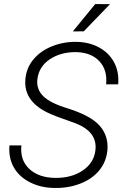

<svg xmlns="http://www.w3.org/2000/svg" viewBox="-20 -930 620 960"><path d="M22 0ZM457 -178.2Q468.3 -270 358.9 -313L265.6 -346.7L235.4 -358.9Q96.7 -418 106.9 -533.2Q111.3 -589.8 147 -632.8Q182.6 -675.8 241 -699Q299.3 -722.2 364.7 -720.7Q427.7 -719.2 477.3 -691.7Q526.9 -664.1 551.5 -616.2Q576.2 -568.4 570.8 -508.3H510.7Q517.6 -580.6 476.8 -624Q436 -667.5 361.8 -669.4Q284.7 -670.4 229.7 -634Q174.8 -597.7 167 -534.7Q160.6 -484.4 196.5 -449Q232.4 -413.6 321.3 -387.2Q434.6 -351.1 478.8 -300.8Q522.9 -250.5 517.1 -179.7Q511.7 -121.1 476.1 -77.9Q440.4 -34.7 380.9 -11.7Q321.3 11.2 252.9 9.8Q185.1 9.3 130.6 -18.1Q76.2 -45.4 49.1 -93Q22 -140.6 27.3 -203.1H86.9Q79.6 -128.9 126.7 -85.2Q173.8 -41.5 255.9 -40.5Q337.9 -39.6 393.8 -77.6Q449.7 -115.7 457 -178.2ZM456.1 -909.7 529.8 -909.2 398.9 -773.4 344.2 -772.9Z"/></svg>

Font: Roboto Light
Style: Italic
Weight: 300
Italic angle: -12°
Designer: Google
Version: Version 2.134; 2016; ttfautohint (v1.6)